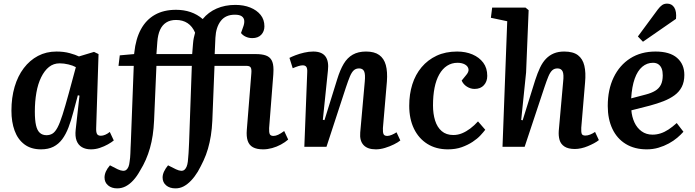

<svg xmlns="http://www.w3.org/2000/svg" viewBox="-20 -809 3831 1058"><path d="M510 -104Q509 -81 514.5 -71Q520 -61 536 -61Q547 -61 560 -66.5Q573 -72 585 -82L607 -35Q595 -25 574.5 -13.5Q554 -2 530 6Q506 14 481 14Q452 14 431.5 2Q411 -10 402 -34Q393 -58 397 -94L418 -282L409 -284L384 -191Q372 -145 357.5 -107Q343 -69 323 -42Q303 -15 274.5 -0.5Q246 14 206 14Q151 14 114.5 -13.5Q78 -41 60.5 -89Q43 -137 43 -199Q43 -271 60.5 -330.5Q78 -390 111 -433.5Q144 -477 189.5 -501Q235 -525 291 -525Q332 -525 364.5 -516Q397 -507 415 -498L498 -523L523 -511ZM236 -64Q255 -64 269.5 -73Q284 -82 297 -106.5Q310 -131 324.5 -176.5Q339 -222 359 -295L398 -439Q382 -448 357 -454Q332 -460 309 -460Q275 -460 250 -440Q225 -420 207 -383.5Q189 -347 180.5 -298.5Q172 -250 172 -194Q172 -147 178.5 -118.5Q185 -90 199.5 -77Q214 -64 236 -64Z M626 229Q595 229 575.5 212.5Q556 196 556 169Q556 153 563.5 136Q571 119 586 102L629 124Q662 139 676.5 126.5Q691 114 694 83Q696 71 697 59.5Q698 48 698.5 35Q699 22 699.5 7Q700 -8 701 -25L717 -446H633L640 -504L719 -511L720 -519Q728 -595 756.5 -647.5Q785 -700 833.5 -727.5Q882 -755 950 -755Q993 -755 1030 -742.5Q1067 -730 1097 -704Q1128 -742 1174 -762Q1220 -782 1277 -782Q1323 -782 1359 -767.5Q1395 -753 1416 -727Q1437 -701 1437 -664Q1437 -636 1419.5 -617.5Q1402 -599 1370 -599Q1351 -599 1334.5 -606.5Q1318 -614 1308 -627L1319 -658Q1327 -678 1326 -694Q1325 -710 1312.5 -719Q1300 -728 1274 -728Q1223 -728 1196.5 -693.5Q1170 -659 1167 -601L1163 -511H1390Q1423 -511 1444.5 -503.5Q1466 -496 1476.5 -477.5Q1487 -459 1487 -425Q1487 -415 1486.5 -409.5Q1486 -404 1486 -398L1463 -103Q1462 -80 1466.5 -70Q1471 -60 1487 -60Q1499 -60 1513 -66.5Q1527 -73 1546 -87L1568 -40Q1551 -25 1528 -12.5Q1505 0 1479.5 7Q1454 14 1430 14Q1395 14 1374 2.5Q1353 -9 1345 -33Q1337 -57 1340 -93L1365 -405Q1367 -428 1361.5 -437Q1356 -446 1339 -446H1162L1150 -144Q1148 -100 1142 -62Q1136 -24 1126 10.5Q1116 45 1101.5 76Q1087 107 1070 137Q1053 165 1033 186Q1013 207 992 218Q971 229 947 229Q915 229 895.5 212.5Q876 196 876 169Q876 153 884 136Q892 119 906 102L950 124Q982 139 996.5 126.5Q1011 114 1015 82Q1016 71 1017 59.5Q1018 48 1019 35Q1020 22 1020.5 7Q1021 -8 1022 -25L1037 -446H842L829 -144Q827 -101 821.5 -64Q816 -27 806.5 6.5Q797 40 783.5 71Q770 102 752 131Q735 162 715 184Q695 206 673 217.5Q651 229 626 229ZM842 -511H1039Q1042 -547 1043.5 -567Q1045 -587 1048 -600.5Q1051 -614 1055 -629Q1040 -664 1013.5 -681.5Q987 -699 950 -699Q918 -699 896 -685Q874 -671 862 -644.5Q850 -618 847 -579Z M2186 -35Q2174 -25 2151 -13.5Q2128 -2 2101.5 6Q2075 14 2051 14Q2005 14 1983 -10Q1961 -34 1965 -79L1990 -359Q1994 -400 1986.5 -416Q1979 -432 1959 -432Q1941 -432 1929.5 -421.5Q1918 -411 1908.5 -388.5Q1899 -366 1886 -327L1779 0H1657L1673 -412Q1674 -432 1668 -440.5Q1662 -449 1648 -449Q1638 -449 1625 -445Q1612 -441 1593 -433L1575 -490Q1586 -496 1608 -504.5Q1630 -513 1656 -519Q1682 -525 1706 -525Q1753 -525 1773 -498.5Q1793 -472 1787 -420L1759 -149L1768 -147L1838 -372Q1854 -424 1874 -457.5Q1894 -491 1924 -508Q1954 -525 1997 -525Q2043 -525 2069.5 -506Q2096 -487 2106 -450.5Q2116 -414 2112 -360L2090 -103Q2089 -80 2093.5 -70Q2098 -60 2114 -60Q2125 -60 2139 -66Q2153 -72 2165 -80Z M2499 -525Q2546 -525 2583.5 -509Q2621 -493 2643 -463.5Q2665 -434 2665 -391Q2665 -360 2646.5 -339.5Q2628 -319 2595 -319Q2573 -319 2553 -331.5Q2533 -344 2524 -365L2546 -392Q2565 -413 2561.5 -429Q2558 -445 2541.5 -454Q2525 -463 2501 -463Q2469 -463 2443.5 -446.5Q2418 -430 2400.5 -399Q2383 -368 2374.5 -325Q2366 -282 2366 -228Q2366 -182 2377.5 -145Q2389 -108 2414 -86.5Q2439 -65 2478 -65Q2503 -65 2526 -74.5Q2549 -84 2571 -100.5Q2593 -117 2614 -140L2654 -94Q2645 -82 2628 -63.5Q2611 -45 2584.5 -27.5Q2558 -10 2524.5 2Q2491 14 2448 14Q2383 14 2335 -16Q2287 -46 2261 -100Q2235 -154 2235 -226Q2235 -290 2252 -344Q2269 -398 2303 -438.5Q2337 -479 2386 -502Q2435 -525 2499 -525Z M3280 -37Q3269 -28 3253 -19.5Q3237 -11 3219 -3.5Q3201 4 3182.5 8Q3164 12 3148 12Q3111 12 3090.5 -1.5Q3070 -15 3063.5 -37.5Q3057 -60 3059 -88L3083 -357Q3088 -400 3080 -416Q3072 -432 3052 -432Q3034 -432 3022.5 -421Q3011 -410 3001.5 -387Q2992 -364 2980 -328L2871 0H2749L2775 -692L2685 -711L2692 -767H2876L2893 -753L2879 -410L2852 -148L2860 -146L2929 -367Q2942 -407 2956 -436.5Q2970 -466 2989 -485.5Q3008 -505 3032.5 -515Q3057 -525 3089 -525Q3138 -525 3164.5 -505Q3191 -485 3200 -447Q3209 -409 3204 -355L3183 -105Q3182 -82 3185.5 -72Q3189 -62 3206 -62Q3218 -62 3232 -67.5Q3246 -73 3259 -82Z M3592 -525Q3671 -525 3711 -490Q3751 -455 3751 -396Q3751 -358 3737 -330.5Q3723 -303 3697 -284Q3671 -265 3636.5 -251.5Q3602 -238 3561 -227L3459 -201Q3462 -165 3476 -134.5Q3490 -104 3515.5 -85.5Q3541 -67 3576 -67Q3598 -67 3620 -74Q3642 -81 3664 -95.5Q3686 -110 3709 -131L3746 -83Q3732 -67 3712 -50Q3692 -33 3665.5 -18.5Q3639 -4 3608.5 5Q3578 14 3544 14Q3477 14 3428.5 -15.5Q3380 -45 3354.5 -99Q3329 -153 3329 -225Q3329 -315 3361.5 -382.5Q3394 -450 3453 -487.5Q3512 -525 3592 -525ZM3632 -394Q3632 -415 3626.5 -430Q3621 -445 3609 -454Q3597 -463 3578 -463Q3545 -463 3519 -441Q3493 -419 3477.5 -375.5Q3462 -332 3458 -267L3538 -288Q3569 -296 3590 -308.5Q3611 -321 3621.5 -341.5Q3632 -362 3632 -394ZM3605 -757Q3617 -773 3628.5 -781Q3640 -789 3656 -789Q3682 -789 3695.5 -767.5Q3709 -746 3705 -705L3523 -579L3495 -608Z"/></svg>

Font: Literata 18pt SemiBold
Style: Italic
Weight: 600
Italic angle: -2°
Designer: Latin by Veronika Burian and Jose Scaglione. Greek by Irene Vlachou. Cyrillic by Vera Evstafieva
Foundry: TypeTogether
Version: Version 3.103;gftools[0.9.29]